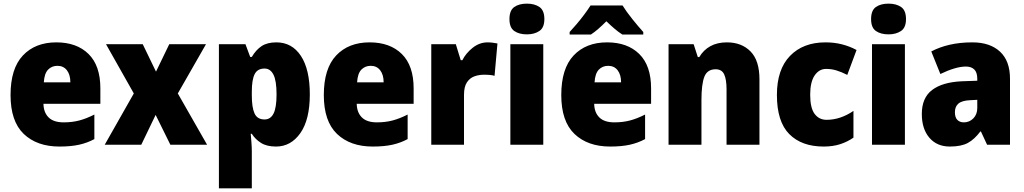

<svg xmlns="http://www.w3.org/2000/svg" viewBox="-20 -796 5634 1056"><path d="M290 -563Q402 -563 467 -499Q532 -435 532 -310V-225H219Q220 -177 247.5 -150Q275 -123 330 -123Q377 -123 416.5 -133.5Q456 -144 499 -166V-31Q460 -10 415 0Q370 10 307 10Q183 10 110.5 -59.5Q38 -129 38 -273Q38 -419 106 -491Q174 -563 290 -563ZM296 -434Q265 -434 244.5 -413Q224 -392 221 -343H367Q367 -385 348 -409.5Q329 -434 296 -434Z M716 -282 563 -553H765L838 -402L911 -553H1113L958 -282L1119 0H917L836 -164L757 0H556Z M1500 -563Q1586 -563 1635 -488.5Q1684 -414 1684 -277Q1684 -138 1632 -64Q1580 10 1498 10Q1447 10 1415.5 -10Q1384 -30 1365 -60H1359Q1361 -35 1363 -11Q1365 13 1365 37V240H1184V-553H1330L1356 -483H1365Q1388 -522 1419 -542.5Q1450 -563 1500 -563ZM1435 -419Q1396 -419 1380.5 -388Q1365 -357 1365 -292V-271Q1365 -205 1380 -172Q1395 -139 1435 -139Q1468 -139 1484.5 -171.5Q1501 -204 1501 -277Q1501 -352 1484 -385.5Q1467 -419 1435 -419Z M2013 -563Q2125 -563 2190 -499Q2255 -435 2255 -310V-225H1942Q1943 -177 1970.5 -150Q1998 -123 2053 -123Q2100 -123 2139.5 -133.5Q2179 -144 2222 -166V-31Q2183 -10 2138 0Q2093 10 2030 10Q1906 10 1833.5 -59.5Q1761 -129 1761 -273Q1761 -419 1829 -491Q1897 -563 2013 -563ZM2019 -434Q1988 -434 1967.5 -413Q1947 -392 1944 -343H2090Q2090 -385 2071 -409.5Q2052 -434 2019 -434Z M2662 -563Q2676 -563 2690.5 -561Q2705 -559 2716 -557L2700 -379Q2690 -382 2676.5 -383.5Q2663 -385 2641 -385Q2614 -385 2589 -376Q2564 -367 2548 -343Q2532 -319 2532 -274V0H2352V-553H2487L2514 -465H2523Q2542 -503 2579.5 -533Q2617 -563 2662 -563Z M2878 -776Q2920 -776 2947 -757.5Q2974 -739 2974 -691Q2974 -644 2946.5 -625.5Q2919 -607 2878 -607Q2835 -607 2808.5 -625.5Q2782 -644 2782 -691Q2782 -739 2808.5 -757.5Q2835 -776 2878 -776ZM2968 -553V0H2787V-553Z M3319 -563Q3431 -563 3496 -499Q3561 -435 3561 -310V-225H3248Q3249 -177 3276.5 -150Q3304 -123 3359 -123Q3406 -123 3445.5 -133.5Q3485 -144 3528 -166V-31Q3489 -10 3444 0Q3399 10 3336 10Q3212 10 3139.5 -59.5Q3067 -129 3067 -273Q3067 -419 3135 -491Q3203 -563 3319 -563ZM3325 -434Q3294 -434 3273.5 -413Q3253 -392 3250 -343H3396Q3396 -385 3377 -409.5Q3358 -434 3325 -434ZM3404 -766Q3425 -732 3457.5 -691.5Q3490 -651 3518 -620V-606H3403Q3381 -620 3360 -638Q3339 -656 3315 -679Q3291 -655 3271 -637.5Q3251 -620 3230 -606H3113V-620Q3130 -638 3152 -664Q3174 -690 3194.5 -717.5Q3215 -745 3228 -766Z M3978 -563Q4059 -563 4108 -513Q4157 -463 4157 -360V0H3976V-304Q3976 -359 3963 -387Q3950 -415 3916 -415Q3870 -415 3854 -374Q3838 -333 3838 -246V0H3657V-553H3795L3818 -482H3826Q3849 -521 3887 -542Q3925 -563 3978 -563Z M4510 10Q4389 10 4321 -58.5Q4253 -127 4253 -274Q4253 -414 4325 -488.5Q4397 -563 4520 -563Q4569 -563 4611.5 -552Q4654 -541 4691 -521L4640 -384Q4609 -400 4581 -408.5Q4553 -417 4524 -417Q4485 -417 4460.5 -381Q4436 -345 4436 -275Q4436 -202 4460.5 -169.5Q4485 -137 4526 -137Q4602 -137 4674 -186V-39Q4641 -16 4601 -3Q4561 10 4510 10Z M4867 -776Q4909 -776 4936 -757.5Q4963 -739 4963 -691Q4963 -644 4935.5 -625.5Q4908 -607 4867 -607Q4824 -607 4797.5 -625.5Q4771 -644 4771 -691Q4771 -739 4797.5 -757.5Q4824 -776 4867 -776ZM4957 -553V0H4776V-553Z M5328 -563Q5425 -563 5480 -512Q5535 -461 5535 -363V0H5409L5375 -73H5372Q5340 -30 5303.5 -10Q5267 10 5204 10Q5133 10 5091.5 -38.5Q5050 -87 5050 -169Q5050 -258 5106.5 -301Q5163 -344 5270 -349L5355 -352V-362Q5355 -398 5338.5 -414Q5322 -430 5293 -430Q5263 -430 5227 -419Q5191 -408 5152 -389L5102 -513Q5147 -537 5203.5 -550Q5260 -563 5328 -563ZM5317 -245Q5271 -243 5251.5 -226.5Q5232 -210 5232 -179Q5232 -150 5245.5 -136.5Q5259 -123 5281 -123Q5312 -123 5333.5 -145Q5355 -167 5355 -202V-247Z"/></svg>

Font: Noto Sans Lao UI SemCond Blk
Style: Regular
Weight: 900
Width: 4
Designer: Monotype Design Team
Foundry: Monotype Imaging Inc.
Version: Version 2.000; ttfautohint (v1.8.4.7-5d5b)